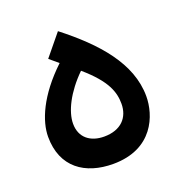

<svg xmlns="http://www.w3.org/2000/svg" viewBox="-97 -576 619 660"><g transform="rotate(-20 212.0 -246.0)"><path d="M208 1C355 1 394 -111 394 -179C394 -300 303 -401 185 -493L121 -415L153 -388C62 -302 29 -220 29 -163C29 -51 106 1 208 1ZM211 -98C162 -98 125 -124 125 -176C125 -220 155 -281 213 -338C291 -271 305 -226 305 -184C305 -134 273 -98 211 -98Z"/></g></svg>

Font: Noto Sans Arabic UI Md
Style: Regular
Weight: 500
Designer: Monotype Design Team, Nadine Chahine and Nizar Qandah
Foundry: Monotype Imaging Inc.
Version: Version 2.010